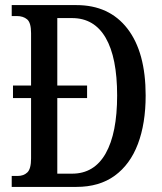

<svg xmlns="http://www.w3.org/2000/svg" viewBox="-20 -734 636 754"><path d="M26 0V-43H49Q73 -43 87.5 -57Q102 -71 102 -112V-349H31V-398H102V-604Q102 -645 86.5 -658Q71 -671 46 -671H26V-714H280Q409 -714 480.5 -621.5Q552 -529 552 -359Q552 -249 521.5 -168.5Q491 -88 430.5 -44Q370 0 280 0ZM263 -52Q350 -52 395 -131.5Q440 -211 440 -359Q440 -508 395 -585.5Q350 -663 263 -663H205V-398H322V-349H205V-52Z"/></svg>

Font: Noto Serif Tamil ExtraCondensed Medium
Style: Regular
Weight: 500
Width: 2
Designer: Indian Type Foundry, Tom Grace, and the Monotype Design Team
Foundry: Monotype Imaging Inc.
Version: Version 2.004; ttfautohint (v1.8.4.7-5d5b)